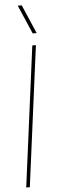

<svg xmlns="http://www.w3.org/2000/svg" viewBox="-65 -1034 320 1062"><g transform="rotate(-5 95.0 -503.0)"><path d="M168 -846ZM168 -846H146L77 -1006H99ZM56 0H36L138 -780H158Z"/></g></svg>

Font: Tanohe Sans Thin
Style: Italic
Weight: 100
Designer: Village Type and Design LLC & Cristiano Sobral
Foundry: Cooper Hewitt Smithsonian Design Museum
Version: Version 1.00;September 29, 2021;FontCreator 13.0.0.2655 64-b